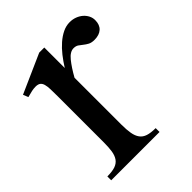

<svg xmlns="http://www.w3.org/2000/svg" viewBox="-142 -553 638 638"><g transform="rotate(-45 176.5 -234.5)"><path d="M85.9 -323.2Q85.9 -342.8 85.4 -356.7Q85 -370.6 82.3 -379.9Q79.6 -389.2 73.5 -393.6Q67.4 -397.9 56.2 -397.9Q48.3 -397.9 38.6 -396Q28.8 -394 15.1 -390.1L7.8 -408.2L145 -469.2H168.9V-373Q181.2 -392.6 194.8 -409.9Q208.5 -427.2 223.6 -440.4Q238.8 -453.6 254.9 -461.4Q271 -469.2 288.1 -469.2Q301.8 -469.2 313.5 -464.8Q325.2 -460.4 334 -452.9Q342.8 -445.3 347.9 -435.3Q353 -425.3 353 -414.1Q353 -392.1 340.3 -380.6Q327.6 -369.1 305.2 -369.1Q291 -369.1 282.5 -373.8Q273.9 -378.4 267.1 -384Q260.3 -389.6 253.4 -394.3Q246.6 -398.9 235.8 -398.9Q219.2 -398.9 202.6 -378.4Q186 -357.9 168.9 -327.1V-106.9Q168.9 -82.5 171.9 -65.7Q174.8 -48.8 182.6 -38.1Q190.4 -27.3 204.6 -22.7Q218.8 -18.1 241.2 -18.1V0H14.2V-18.1Q37.1 -18.1 51.3 -22.9Q65.4 -27.8 73 -38.6Q80.6 -49.3 83.3 -66.2Q85.9 -83 85.9 -106.9Z"/></g></svg>

Font: Tunjung putih
Style: Regular
Weight: 400
Designer: R.S. Wihananto
Foundry: R.S. Wihananto
Version: Version 2.0.1